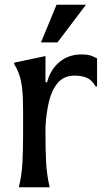

<svg xmlns="http://www.w3.org/2000/svg" viewBox="-20 -795 457 815"><path d="M386 -428Q370 -456 348 -465Q326 -474 297 -474Q252 -474 226 -444Q200 -414 188 -364.5Q176 -315 173 -255V-222Q173 -166 175.5 -110Q178 -54 191 0H60Q73 -54 75.5 -110Q78 -166 78 -222V-330Q78 -384 74 -418.5Q70 -453 62 -477Q54 -501 40 -523V-529L173 -557V-446H180Q193 -498 231.5 -531Q270 -564 327 -564Q357 -564 374.5 -555.5Q392 -547 392 -547V-428ZM224 -615H154L220 -775H345Z"/></svg>

Font: Faculty Glyphic
Style: Regular
Weight: 400
Designer: Koto Studio, Dylan Young
Foundry: Koto Studio
Version: Version 1.004; ttfautohint (v1.8.4.7-5d5b)